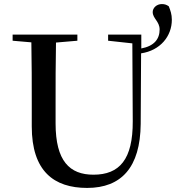

<svg xmlns="http://www.w3.org/2000/svg" viewBox="-20 -905 864 943"><path d="M253 -299V-397C253 -498 253 -598 255 -696L360 -705V-735H42V-705L134 -697C136 -597 136 -496 136 -397V-284C136 -64 245 18 408 18C576 18 669 -83 671 -296L673 -643C767 -657 824 -727 824 -808C824 -835 817 -854 809 -874C798 -882 788 -885 775 -885C749 -885 730 -866 730 -846C730 -814 764 -800 764 -760C764 -714 738 -679 674 -667V-735H511V-705L630 -692L632 -310C633 -122 567 -47 439 -47C322 -47 253 -114 253 -299Z"/></svg>

Font: Noto Serif CJK JP SemiBold
Style: Regular
Weight: 600
Designer: Ryoko NISHIZUKA 西塚涼子 (kana & ideographs); Frank Grießhammer (Latin, Greek & Cyrillic); Wenlong ZHANG 张文龙 (bopomofo); San
Foundry: Adobe
Version: Version 2.001;hotconv 1.1.0;makeotfexe 2.6.0